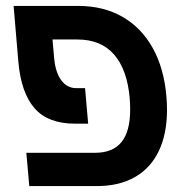

<svg xmlns="http://www.w3.org/2000/svg" viewBox="-20 -629 640 649"><path d="M69 -112.5H301Q361 -112.5 390.5 -148.5Q420 -184.5 420 -259Q420 -276.5 418.5 -296.5Q410 -394 365.5 -444.8Q321 -495.5 242 -495.5H157.5L163 -432.5Q167.5 -384 187.2 -357.5Q207 -331 238 -331H267.5L278 -211H233.5Q141.5 -211 96.2 -263.8Q51 -316.5 42 -420.5L26 -609H244.5Q329.5 -609 393.8 -572.2Q458 -535.5 496.2 -466.8Q534.5 -398 542.5 -303Q544.5 -282.5 544.5 -257.5Q544.5 -177 517 -119Q489.5 -61 436.2 -30.5Q383 0 307.5 0H79Z"/></svg>

Font: JuliaMono SemiBold
Style: Italic
Weight: 600
Italic angle: -9°
Monospace: yes
Designer: cormullion
Foundry: corm
Version: Version 0.056; ttfautohint (v1.8.4)